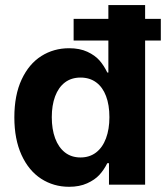

<svg xmlns="http://www.w3.org/2000/svg" viewBox="-20 -727 653 756"><path d="M36.5 -264.8Q36.5 -352.8 65.3 -414.2Q94.1 -475.7 142.9 -506.4Q191.6 -537.1 252 -537.1Q293.9 -537.1 324.1 -523.1Q354.3 -509 372 -488.7Q389.7 -468.4 402.5 -441.3H406.7V-707H551.4V0H409.1V-84.4H402.5Q389.2 -57.9 371.3 -38.4Q353.3 -18.8 323.1 -5.2Q292.9 8.5 252.1 8.5Q191.1 8.5 142 -23.2Q93 -55 64.7 -116.9Q36.5 -178.9 36.5 -264.8ZM410.8 -265.6Q410.8 -313.6 397.5 -348.7Q384.3 -383.8 358.7 -402.7Q333.1 -421.6 297 -421.6Q260.9 -421.6 235.5 -402.3Q210.2 -382.9 197 -347.6Q183.9 -312.3 183.9 -265.6Q183.9 -218.5 197 -182.8Q210.2 -147 235.5 -127Q260.9 -107 297 -107Q332.7 -107 358.3 -126.6Q383.9 -146.2 397.3 -182.2Q410.8 -218.2 410.8 -265.6ZM269.9 -652.8H613.2V-567.3H269.9Z"/></svg>

Font: WEMIX Pretendard Variable
Style: Regular
Weight: 400
Designer: Base glyphs from Inter by Rasmus Andersson; Hangeul glyphs from Noto Sans CJK(Source Han Sans) by Jang Soo-young and Kan
Foundry: Kil Hyung-jin
Version: Version 1.000;Glyphs 3.2 (3208)